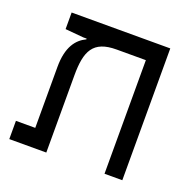

<svg xmlns="http://www.w3.org/2000/svg" viewBox="-108 -694 802 802"><g transform="rotate(20 293.0 -293.0)"><path d="M516.6 0V-585.9H78.1V-512.2L158.7 -504.9H174.3V-501.5C133.3 -482.4 100.1 -441.4 100.1 -352.1V-81.1H14.2V0H178.7V-342.8C178.7 -451.2 203.1 -504.9 307.6 -504.9H437.5V0Z"/></g></svg>

Font: Cascadia Code SemiLight
Style: Regular
Weight: 350
Monospace: yes
Designer: Aaron Bell
Foundry: Saja Typeworks
Version: Version 2404.023